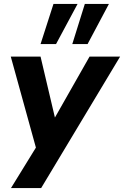

<svg xmlns="http://www.w3.org/2000/svg" viewBox="-20 -780 633 980"><path d="M36 180 182 -57 172 5 35 -491H187L270 -139H237L437 -491H593L190 180ZM349 -555 413 -760H536L427 -555ZM187 -555 253 -760H376L266 -555Z"/></svg>

Font: Nunito Sans 12pt ExtraBold
Style: Italic
Weight: 800
Italic angle: -9°
Designer: Vernon Adams
Foundry: Vernon Adams
Version: Version 3.101;gftools[0.9.27]